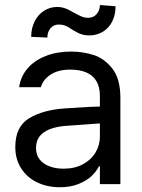

<svg xmlns="http://www.w3.org/2000/svg" viewBox="-20 -746 575 778"><path d="M306.6 -240.2 251 -236.3Q191.4 -232.4 158.7 -210.4Q126 -188.5 126 -146.5Q126 -119.1 140.1 -100.6Q154.3 -82 179.7 -72.3Q205.1 -62.5 237.3 -62.5Q283.2 -62.5 316.4 -80.6Q349.6 -98.6 367.2 -128.4Q384.8 -158.2 384.8 -192.4V-357.4Q384.8 -391.6 371.6 -415.5Q358.4 -439.5 331.5 -451.7Q304.7 -463.9 264.6 -463.9Q216.8 -463.9 186 -444.3Q155.3 -424.8 145.5 -392.6H57.6Q63.5 -435.5 91.3 -468.3Q119.1 -501 165 -519Q210.9 -537.1 268.6 -537.1Q314.5 -537.1 358.4 -523.4Q402.3 -509.8 435.1 -468.3Q467.8 -426.8 467.8 -349.6V0H384.8V-72.3H380.9Q371.1 -51.8 351.1 -32.7Q331.1 -13.7 298.3 -0.5Q265.6 12.7 222.7 12.7Q171.9 12.7 130.9 -6.8Q89.8 -26.4 65.9 -63.5Q42 -100.6 42 -150.4Q42 -233.4 98.6 -267.1Q155.3 -300.8 241.2 -306.6Q251 -307.6 335 -312.5L390.6 -314.5L391.6 -246.1Q382.8 -246.1 306.6 -240.2ZM211.9 -717.8Q224.6 -717.8 235.8 -714.8Q247.1 -711.9 257.8 -706.5Q268.6 -701.2 278.3 -695.3Q295.9 -685.5 309.1 -679.7Q322.3 -673.8 337.9 -673.8Q358.4 -673.8 371.6 -689Q384.8 -704.1 384.8 -725.6L448.2 -720.7Q448.2 -685.5 434.6 -658.7Q420.9 -631.8 396.5 -617.2Q372.1 -602.5 341.8 -602.5Q326.2 -602.5 314 -606Q301.8 -609.4 293 -614.3Q284.2 -619.1 272.5 -626Q257.8 -636.7 245.6 -641.6Q233.4 -646.5 216.8 -646.5Q197.3 -646.5 184.6 -631.3Q171.9 -616.2 171.9 -593.8L106.4 -596.7Q106.4 -631.8 120.6 -659.7Q134.8 -687.5 158.7 -702.6Q182.6 -717.8 211.9 -717.8Z"/></svg>

Font: Pretendard GOV Variable
Style: Regular
Weight: 400
Designer: Base glyphs from Inter by Rasmus Andersson; Hangul glyphs from Noto Sans CJK(Source Han Sans) by Jang Soo-young and Kang
Foundry: Kil Hyung-jin
Version: Version 1.307;Glyphs 3.2 (3192)